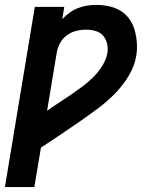

<svg xmlns="http://www.w3.org/2000/svg" viewBox="-31 -548 651 783"><path d="M-11 215 111 -520H231L223 -470Q236 -484 252.5 -496Q269 -508 287 -515Q305 -522 324 -525Q343 -528 361 -528Q388 -528 413.5 -522.5Q439 -517 460.5 -504Q482 -491 496.5 -470.5Q511 -450 518 -425.5Q525 -401 527 -375Q529 -349 525 -322Q518 -279 494 -239Q470 -199 437 -165.5Q404 -132 366 -104Q328 -76 290 -49.5Q252 -23 213 3Q174 29 136 54L109 215ZM161 -96Q184 -113 209 -129Q234 -145 258 -161.5Q282 -178 305.5 -195.5Q329 -213 350 -234Q371 -255 386.5 -280Q402 -305 407 -332Q410 -352 405.5 -370.5Q401 -389 389.5 -402.5Q378 -416 359 -421.5Q340 -427 321 -427Q300 -427 279.5 -422Q259 -417 241 -403.5Q223 -390 213 -370.5Q203 -351 200 -331Z"/></svg>

Font: Iosevka Extended Oblique
Style: Bold
Weight: 700
Width: 7
Italic angle: -9°
Monospace: yes
Designer: Belleve Invis
Foundry: Belleve Invis
Version: Version 32.5.0; ttfautohint (v1.8.4)